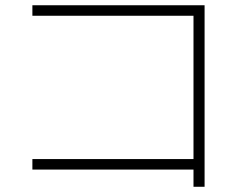

<svg xmlns="http://www.w3.org/2000/svg" viewBox="-20 -730 920 731"><path d="M716.7 -18.9V-84.4H103.3V-124.4H716.7V-670H103.3V-710H758.9V-18.9Z"/></svg>

Font: Paperlogy 2 ExtraLight
Style: Regular
Weight: 250
Designer: redesigned by Lee Juim, glyphs from Gmarket Sans & Montserrat
Foundry: PT&
Version: Version 1.001